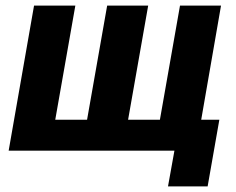

<svg xmlns="http://www.w3.org/2000/svg" viewBox="-20 -540 847 688"><path d="M582 128H724L766 -111H701L772 -520H625L553 -111H439L511 -520H364L292 -111H178L250 -520H102L11 0H605Z"/></svg>

Font: Fixel Text 20240404
Style: Bold Italic
Weight: 700
Width: 4
Italic angle: -10°
Designer: AlfaBravo + MacPaw
Foundry: Kyrylo Tkachov, Marchela Mozhyna, Serhii Makarenko, Maria Weinstein, Zakhar Kryvoshyya
Version: Version 1.211;Glyphs 3.2 (3225)